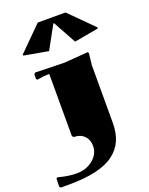

<svg xmlns="http://www.w3.org/2000/svg" viewBox="-259 -914 967 1249"><g transform="rotate(-20 224.5 -290.0)"><path d="M164.1 -819.8H356L519 -657.2L517.1 -649.9L350.1 -620.1L262.2 -779.8H257.8L169.9 -620.1L2.9 -649.9L1 -657.2ZM120.1 -49.8V-480Q83 -480 51.8 -474.1L36.1 -471.2L27.8 -478L28.8 -512.2L37.1 -520L240.2 -515.1L401.9 -527.8L409.2 -521Q399.9 -446.8 399.9 -439.9V-40Q399.9 29.3 377.4 80.8Q355 132.3 306.9 168.2Q258.8 204.1 181.2 222.2Q103.5 240.2 -4.9 240.2H-62L-69.8 231.9L-68.8 176.8L-61 169.9L-24.9 178.2Q22 189 68.8 189Q134.8 189 181.4 150.4Q228 111.8 228 57.1Q228 13.7 201.2 -13.2Q174.3 -40 129.9 -40Z"/></g></svg>

Font: Yokawerad
Style: Regular
Weight: 500
Designer: gluk
Foundry: gluk
Version: Version 0.79